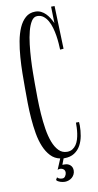

<svg xmlns="http://www.w3.org/2000/svg" viewBox="-94 -763 472 929"><g transform="rotate(-10 141.5 -299.0)"><path d="M147 124Q142.1 124 136.2 123Q130.4 122.1 124.5 120.1Q118.7 118.2 113.8 115.2Q108.9 112.3 106 107.9L112.8 96.2Q118.2 102.1 124.3 104Q130.4 106 138.2 106Q147 106 152.6 97.2Q158.2 88.4 158.2 80.1Q158.2 69.3 150.9 63.7Q143.6 58.1 133.8 58.1Q127.9 58.1 122.1 61L144 8.8Q116.7 3.4 97.9 -16.6Q79.1 -36.6 66.9 -65.9Q54.7 -95.2 48.3 -131.8Q42 -168.5 39.1 -207Q36.1 -245.6 35.6 -283.7Q35.2 -321.8 35.2 -355Q35.2 -388.7 35.6 -428.2Q36.1 -467.8 39.1 -507.6Q42 -547.4 48.8 -584.2Q55.7 -621.1 68.1 -649.4Q80.6 -677.7 100.1 -694.8Q119.6 -711.9 147.9 -711.9Q163.6 -711.9 176.3 -705.6Q189 -699.2 198.7 -689.2Q208.5 -679.2 216.3 -666.5Q224.1 -653.8 230 -641.1L228 -722.2H245.1L252 -511.2L234.9 -509.8Q234.4 -522.5 233.2 -540.8Q231.9 -559.1 228.8 -579.1Q225.6 -599.1 220 -618.7Q214.4 -638.2 205.6 -653.8Q196.8 -669.4 184.1 -679.2Q171.4 -689 153.8 -689Q136.7 -689 125.2 -671.1Q113.8 -653.3 106.2 -624.5Q98.6 -595.7 94.5 -560.3Q90.3 -524.9 88.4 -489.3Q86.4 -453.6 86.2 -422.1Q85.9 -390.6 85.9 -370.1Q85.9 -337.4 86.4 -298.3Q86.9 -259.3 89.6 -220.2Q92.3 -181.2 98.1 -144.5Q104 -107.9 114.7 -79.6Q125.5 -51.3 142.1 -34.2Q158.7 -17.1 183.1 -17.1Q198.2 -17.1 209.2 -23.9Q220.2 -30.8 227.5 -41.5Q234.9 -52.2 239.3 -66.4Q243.7 -80.6 245.8 -95.2Q248 -109.9 248.5 -124Q249 -138.2 249 -148.9H264.2Q264.2 -144.5 264.6 -140.1Q265.1 -135.7 265.1 -131.8Q265.1 -106.9 260.5 -81.3Q255.9 -55.7 244.6 -35.2Q233.4 -14.6 213.6 -1.7Q193.8 11.2 164.1 11.2H160.2L148.9 41H160.2Q176.8 41 187.5 50.8Q198.2 60.5 198.2 77.1Q198.2 87.4 193.8 96.2Q189.5 105 182.4 111.1Q175.3 117.2 166 120.6Q156.7 124 147 124Z"/></g></svg>

Font: Bigelow Rules
Style: Regular
Weight: 400
Designer: Astigmatic (AOETI)
Foundry: Astigmatic (AOETI)
Version: Version 1.001